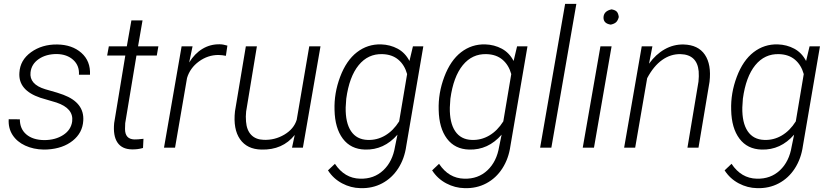

<svg xmlns="http://www.w3.org/2000/svg" viewBox="-20 -770 4332 1001"><path d="M356.4 -137.7Q364.3 -205.1 274.4 -235.4L190.4 -260.3Q74.7 -299.3 81.1 -390.6Q84.5 -456.5 141.8 -497.8Q199.2 -539.1 278.3 -538.1Q356 -537.1 404.3 -494.4Q452.6 -451.7 449.2 -380.4H391.6Q394.5 -427.7 362.1 -457.5Q329.6 -487.3 275.9 -488.3Q220.2 -488.3 182.1 -462.2Q144 -436 139.2 -393.1Q131.8 -330.1 216.3 -304.7L277.3 -287.1L310.1 -275.9Q420.4 -234.4 414.1 -140.6Q410.2 -77.1 359.1 -36.4Q308.1 4.4 227.5 9.3L207.5 9.8Q154.3 8.8 111.3 -11Q68.4 -30.8 45.4 -66.4Q22.5 -102.1 25.4 -148.4L83.5 -147.9Q83.5 -98.1 117.2 -69.3Q150.9 -40.5 210 -39.6Q268.6 -39.6 309.6 -66.2Q350.6 -92.8 356.4 -137.7Z M723.1 -663.6 699.7 -528.3H805.7L797.4 -480.5H691.4L632.8 -127.9L631.8 -97.7Q631.8 -44.4 680.7 -43Q695.8 -42.5 728 -46.4L725.6 1.5Q696.8 9.8 667 8.8Q615.7 7.8 592.3 -27.1Q568.8 -62 575.2 -128.4L633.3 -480.5H538.6L547.4 -528.3H641.1L665 -663.6Z M1157.7 -479Q1138.7 -482.9 1119.1 -483.4Q1063.5 -483.4 1017.1 -449.5Q970.7 -415.5 955.1 -363.3L892.6 0H835L926.8 -528.3H983.9L966.3 -444.3Q995.1 -491.2 1035.9 -515.6Q1076.7 -540 1125.5 -539.1Q1142.6 -539.1 1165.5 -532.2Z M1516.6 -66.4Q1453.6 12.7 1342.8 9.8Q1268.1 8.3 1231.4 -44.2Q1194.8 -96.7 1205.1 -189.9L1261.7 -528.3H1319.3L1263.2 -188.5Q1260.3 -162.1 1262.7 -136.2Q1266.1 -91.3 1289.6 -66.9Q1313 -42.5 1354 -41Q1412.6 -38.6 1462.4 -68.1Q1512.2 -97.7 1526.9 -145.5L1592.3 -528.3H1650.9L1559.1 0H1502.4Z M1966.8 -538.6Q2014.2 -537.1 2053.2 -516.1Q2092.3 -495.1 2114.7 -452.1L2132.8 -528.3H2187L2098.1 -9.3Q2088.9 57.1 2056.2 107.9Q2023.4 158.7 1972.4 185.8Q1921.4 212.9 1858.9 210.9Q1809.1 210 1763.7 186Q1717.8 161.6 1689.9 118.2L1726.1 84Q1776.4 159.7 1857.4 161.6Q1929.7 163.6 1978.3 117.9Q2026.9 72.3 2039.6 -6.3L2052.2 -67.9Q1981.9 12.7 1882.8 9.8Q1808.6 7.8 1767.3 -47.1Q1726.1 -102.1 1724.1 -196.8Q1721.2 -284.2 1753.4 -369.6Q1785.6 -455.1 1841.1 -497.8Q1896.5 -540.5 1966.8 -538.6ZM1785.2 -255.4 1782.2 -210Q1780.8 -129.9 1810.1 -86.2Q1839.4 -42.5 1896.5 -40.5Q1945.3 -38.6 1987.8 -63.5Q2030.3 -88.4 2061 -137.2L2102.5 -383.8Q2089.4 -431.2 2056.9 -458.7Q2024.4 -486.3 1973.6 -487.8Q1898.9 -490.2 1849.9 -430.2Q1800.8 -370.1 1785.2 -255.4Z M2509.8 -538.6Q2557.1 -537.1 2596.2 -516.1Q2635.3 -495.1 2657.7 -452.1L2675.8 -528.3H2730L2641.1 -9.3Q2631.8 57.1 2599.1 107.9Q2566.4 158.7 2515.4 185.8Q2464.4 212.9 2401.9 210.9Q2352.1 210 2306.6 186Q2260.7 161.6 2232.9 118.2L2269 84Q2319.3 159.7 2400.4 161.6Q2472.7 163.6 2521.2 117.9Q2569.8 72.3 2582.5 -6.3L2595.2 -67.9Q2524.9 12.7 2425.8 9.8Q2351.6 7.8 2310.3 -47.1Q2269 -102.1 2267.1 -196.8Q2264.2 -284.2 2296.4 -369.6Q2328.6 -455.1 2384 -497.8Q2439.5 -540.5 2509.8 -538.6ZM2328.1 -255.4 2325.2 -210Q2323.7 -129.9 2353 -86.2Q2382.3 -42.5 2439.5 -40.5Q2488.3 -38.6 2530.8 -63.5Q2573.2 -88.4 2604 -137.2L2645.5 -383.8Q2632.3 -431.2 2599.9 -458.7Q2567.4 -486.3 2516.6 -487.8Q2441.9 -490.2 2392.8 -430.2Q2343.8 -370.1 2328.1 -255.4Z M2854.5 0H2795.9L2926.3 -750H2984.9Z M3076.7 0H3018.1L3110.4 -528.3H3168.5ZM3126.5 -681.2Q3128.9 -712.9 3168.5 -721.2Q3187.5 -717.8 3195.6 -709.2Q3203.6 -700.7 3206.1 -681.2Q3201.2 -662.6 3191.9 -654.1Q3182.6 -645.5 3164.1 -641.6Q3124.5 -647.5 3126.5 -681.2Z M3381.3 -528.3 3363.8 -438Q3398.9 -486.8 3445.1 -512.9Q3491.2 -539.1 3543.9 -538.1Q3620.1 -536.1 3654.8 -484.9Q3689.5 -433.6 3679.2 -343.8L3621.6 0H3564L3621.6 -344.7Q3624.5 -372.6 3622.6 -398.4Q3614.3 -485.4 3527.8 -487.8Q3476.6 -488.8 3432.1 -457.3Q3387.7 -425.8 3354 -362.3L3291.5 0H3233.9L3325.7 -528.3Z M4034.7 -538.6Q4082 -537.1 4121.1 -516.1Q4160.2 -495.1 4182.6 -452.1L4200.7 -528.3H4254.9L4166 -9.3Q4156.7 57.1 4124 107.9Q4091.3 158.7 4040.3 185.8Q3989.3 212.9 3926.8 210.9Q3877 210 3831.5 186Q3785.6 161.6 3757.8 118.2L3793.9 84Q3844.2 159.7 3925.3 161.6Q3997.6 163.6 4046.1 117.9Q4094.7 72.3 4107.4 -6.3L4120.1 -67.9Q4049.8 12.7 3950.7 9.8Q3876.5 7.8 3835.2 -47.1Q3793.9 -102.1 3792 -196.8Q3789.1 -284.2 3821.3 -369.6Q3853.5 -455.1 3908.9 -497.8Q3964.4 -540.5 4034.7 -538.6ZM3853 -255.4 3850.1 -210Q3848.6 -129.9 3877.9 -86.2Q3907.2 -42.5 3964.4 -40.5Q4013.2 -38.6 4055.7 -63.5Q4098.1 -88.4 4128.9 -137.2L4170.4 -383.8Q4157.2 -431.2 4124.8 -458.7Q4092.3 -486.3 4041.5 -487.8Q3966.8 -490.2 3917.7 -430.2Q3868.7 -370.1 3853 -255.4Z"/></svg>

Font: TypoPRO Roboto
Style: Italic
Weight: 300
Italic angle: -12°
Designer: Google
Version: Version 2.136; 2016